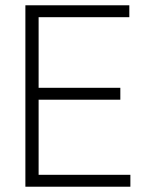

<svg xmlns="http://www.w3.org/2000/svg" viewBox="-20 -706 550 726"><path d="M76 0V-686H469V-641H126V-374H435V-329H126V-45H473V0Z"/></svg>

Font: Archivo Condensed Thin
Style: Regular
Weight: 250
Width: 3
Designer: Hector Gatti
Foundry: Omnibus-Type
Version: Version 2.001